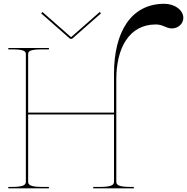

<svg xmlns="http://www.w3.org/2000/svg" viewBox="-20 -1020 1013 1040"><path d="M210 -955 203 -947.5 359.5 -810H370.5L527 -947.5L520 -955L366.5 -820H363.5ZM25 -760V-752.5H45C113.5 -752.5 120 -741 120 -726.5V-36C120 -21.5 113.5 -7.5 45 -7.5H25V0H245V-7.5H207.5C139 -7.5 132.5 -21.5 132.5 -36V-400H597.5V-36C597.5 -21.5 591 -7.5 522.5 -7.5H485V0H705V-7.5H685C616.5 -7.5 610 -21.5 610 -36V-591.5C610 -756.5 677.5 -887.5 823.5 -887.5C864 -887.5 880 -866 911 -866C945 -866 973 -891.5 973 -923C973 -965 927 -999.5 870 -999.5C690 -999.5 597.5 -847.5 597.5 -620V-410H132.5V-726.5C132.5 -741 139 -752.5 207.5 -752.5H245V-760Z"/></svg>

Font: ZnikomitNo24
Style: Regular
Weight: 500
Designer: gluk
Foundry: gluk
Version: Version 0.55